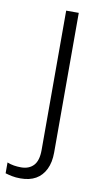

<svg xmlns="http://www.w3.org/2000/svg" viewBox="-140 -574 461 856"><g transform="rotate(10 90.5 -146.0)"><path d="M17 240Q-5 240 -22 236.5Q-39 233 -52 229V180Q-37 186 -21.5 188.5Q-6 191 11 191Q47 191 67.5 169Q88 147 88 99V-532H145V100Q145 145 129.5 176.5Q114 208 86 224Q58 240 17 240Z"/></g></svg>

Font: Noto Sans Thai Light
Style: Regular
Weight: 300
Designer: Monotype Design Team
Foundry: Monotype Imaging Inc.
Version: Version 2.001